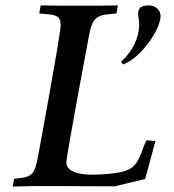

<svg xmlns="http://www.w3.org/2000/svg" viewBox="-20 -688 641 709"><path d="M27 1C80 -1 116 -1 170 -1C237 -1 338 0 404 0L516 -27C528 -72 540 -114 554 -167L521 -170C501 -133 497 -82 455 -62C429 -49 368 -43 318 -43C275 -43 225 -53 225 -88C225 -113 308 -553 308 -553C322 -630 339 -633 410 -638L415 -668C374 -667 324 -667 277 -667C224 -667 174 -667 130 -668L125 -638C186 -634 204 -632 204 -594C204 -561 121 -113 121 -113C108 -42 99 -33 32 -28ZM427 -460 434 -450C499 -472 573 -579 573 -629C573 -649 556 -668 530 -668C510 -668 490 -664 490 -638C490 -625 494 -614 494 -600C494 -546 467 -495 427 -460Z"/></svg>

Font: KpRoman
Style: SemiboldItalic
Weight: 600
Italic angle: -11°
Version: Version 0.66